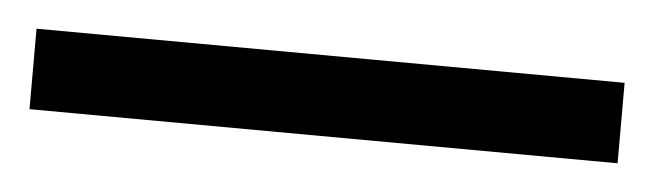

<svg xmlns="http://www.w3.org/2000/svg" viewBox="-54 26 493 145"><g transform="rotate(5 193.0 98.5)"><path d="M416 69V130L-30 128V67Z"/></g></svg>

Font: Arima Madurai ExtraBold
Style: Regular
Weight: 800
Designer: Joana Correia and Natanael Gama
Foundry: NDISCOVER
Version: Version 1.019